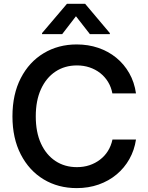

<svg xmlns="http://www.w3.org/2000/svg" viewBox="-20 -970 772 1001"><path d="M379.9 10.7Q283.2 10.7 207.5 -34.9Q131.8 -80.6 88.4 -164.8Q44.9 -249 44.9 -363.3Q44.9 -478.5 88.4 -562.7Q131.8 -647 207.8 -692.6Q283.7 -738.3 379.9 -738.3Q439.9 -738.3 492.4 -720.5Q544.9 -702.6 585.9 -669.2Q627 -635.7 653.8 -588.6Q680.7 -541.5 689 -482.9H565.9Q559.6 -516.6 543 -543.5Q526.4 -570.3 502 -589.4Q477.5 -608.4 446.8 -618.7Q416 -628.9 381.3 -628.9Q317.4 -628.9 269 -596.7Q220.7 -564.5 193.6 -505.1Q166.5 -445.8 166.5 -363.3Q166.5 -280.8 193.6 -221.7Q220.7 -162.6 269 -130.6Q317.4 -98.6 380.9 -98.6Q416 -98.6 446.3 -108.6Q476.6 -118.7 501.2 -137.5Q525.9 -156.2 542.5 -182.6Q559.1 -209 566.4 -242.7H689Q680.7 -187 654.5 -140.6Q628.4 -94.2 587.6 -60.3Q546.9 -26.4 494.1 -7.8Q441.4 10.7 379.9 10.7ZM448.7 -792 376 -885.3 304.2 -792H199.2V-797.4L329.1 -950.2H423.8L552.7 -797.4V-792Z"/></svg>

Font: Inter Cardless Tabular Medium
Style: Regular
Weight: 500
Designer: Rasmus Andersson
Foundry: rsms
Version: Version 4.000;git-4fc901f